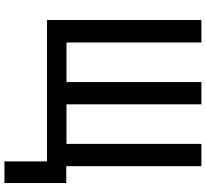

<svg xmlns="http://www.w3.org/2000/svg" viewBox="-52 -702 951 888"><g transform="rotate(90 424.0 -258.5)"><path d="M827 -89V197H727V0H73V-714H177V-90H360V-714H463V-90H646V-714H749V-89Z"/></g></svg>

Font: Avrile Sans Condensed Medium
Style: Regular
Weight: 500
Width: 3
Designer: Monotype Design Team
Foundry: Monotype Imaging Inc.
Version: Version 2.001;September 10, 2019;FontCreator 11.5.0.2425 64-